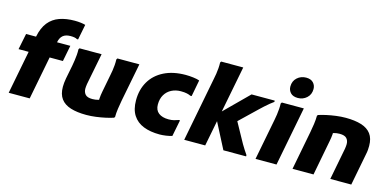

<svg xmlns="http://www.w3.org/2000/svg" viewBox="-75 -1260 3485 1714"><g transform="rotate(15 1667.5 -403.0)"><path d="M52 0 158 -547Q175 -632 215 -681.5Q255 -731 316 -752.5Q377 -774 456 -774Q485 -774 513 -770.5Q541 -767 555 -762L527 -620H516Q508 -626 492 -629Q476 -632 455 -632Q410 -632 385 -611Q360 -590 352 -547L246 0ZM36 -399 66 -547H475L446 -399Z M505 -177Q505 -195 507 -214.5Q509 -234 513 -256L538 -383Q542 -407 546 -432.5Q550 -458 552 -484.5Q554 -511 553 -536L560 -547H764L707 -256Q705 -243 704 -232Q703 -221 703 -213Q703 -181 721.5 -160Q740 -139 787 -139Q815 -139 842.5 -146.5Q870 -154 893 -163L849 -102Q846 -128 848 -160Q850 -192 857 -227L887 -383Q892 -407 896 -432.5Q900 -458 902 -484.5Q904 -511 903 -536L910 -547H1113L1044 -193Q1037 -156 1031 -114.5Q1025 -73 1025 -36L1017 -28Q987 -18 946 -9Q905 0 859.5 6Q814 12 771 12Q686 12 626.5 -6.5Q567 -25 536 -66.5Q505 -108 505 -177Z M1167 -230Q1167 -329 1211 -404Q1255 -479 1338.5 -521Q1422 -563 1538 -563Q1572 -563 1608.5 -558.5Q1645 -554 1666 -546L1637 -394H1625Q1612 -401 1590 -406Q1568 -411 1534 -411Q1487 -411 1448.5 -391.5Q1410 -372 1387.5 -334.5Q1365 -297 1365 -244Q1365 -192 1398.5 -166Q1432 -140 1491 -140Q1520 -140 1541 -145.5Q1562 -151 1581 -158H1593L1563 -6Q1538 2 1506 6.5Q1474 11 1449 11Q1362 11 1299 -14Q1236 -39 1201.5 -92.5Q1167 -146 1167 -230Z M2150 -547H2364V-535Q2350 -526 2329 -508.5Q2308 -491 2286 -471.5Q2264 -452 2248 -436L2030 -227L2047 -359L2191 -98Q2206 -73 2218.5 -53Q2231 -33 2246 -12V0H2036L1888 -287ZM1868 0H1674L1789 -595Q1794 -618 1798 -644Q1802 -670 1804 -697Q1806 -724 1805 -749L1812 -760H2016Z M2556 -623Q2511 -623 2488.5 -647Q2466 -671 2466 -705Q2466 -756 2500.5 -787Q2535 -818 2583 -818Q2627 -818 2649.5 -794Q2672 -770 2672 -736Q2672 -685 2637.5 -654Q2603 -623 2556 -623ZM2333 0 2407 -382Q2412 -406 2415.5 -432Q2419 -458 2421 -484.5Q2423 -511 2422 -536L2430 -547H2633L2527 0Z M2675 0 2744 -358Q2751 -395 2757 -436.5Q2763 -478 2763 -515L2771 -523Q2801 -533 2842 -542Q2883 -551 2928.5 -557Q2974 -563 3017 -563Q3102 -563 3161.5 -544.5Q3221 -526 3252 -484.5Q3283 -443 3283 -374Q3283 -356 3281.5 -337Q3280 -318 3275 -295L3218 0H3024L3081 -295Q3083 -308 3084 -319Q3085 -330 3085 -338Q3085 -370 3066.5 -390.5Q3048 -411 3001 -411Q2972 -411 2947.5 -403.5Q2923 -396 2909 -387L2936 -445Q2943 -422 2940.5 -390.5Q2938 -359 2931 -324L2869 0Z"/></g></svg>

Font: Kufam ExtraBold
Style: Italic
Weight: 800
Italic angle: -11°
Designer: Artur Schmal
Foundry: Original Type
Version: Version 1.301; ttfautohint (v1.8.3)